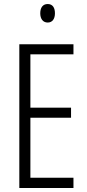

<svg xmlns="http://www.w3.org/2000/svg" viewBox="-20 -934 432 954"><path d="M217 -914C192 -914 180 -895 180 -868C180 -841 193 -822 217 -822C240 -822 253 -840 253 -868C253 -895 242 -914 217 -914ZM345 0V-51H131V-349H333V-399H131V-664H345V-714H76V0Z"/></svg>

Font: Noto Sans Arabic UI XCn Lt
Style: Regular
Weight: 300
Width: 2
Designer: Monotype Design Team, Nadine Chahine and Nizar Qandah
Foundry: Monotype Imaging Inc.
Version: Version 2.010